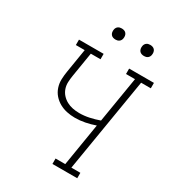

<svg xmlns="http://www.w3.org/2000/svg" viewBox="-216 -1046 1058 1167"><g transform="rotate(30 312.5 -462.0)"><path d="M337 0V-38H405L454 -337Q420 -325 384.5 -318Q349 -311 314 -311Q285 -311 257 -317Q229 -323 205 -336.5Q181 -350 163 -370.5Q145 -391 136 -418Q127 -445 128 -474Q129 -503 134 -532L161 -697H99V-735H272V-697H204L176 -526Q172 -502 171 -478.5Q170 -455 177.5 -433.5Q185 -412 200 -395.5Q215 -379 234.5 -368.5Q254 -358 276.5 -353.5Q299 -349 323 -349Q358 -349 392.5 -356.5Q427 -364 461 -376L514 -697H451V-735H625V-697H557L448 -38H511V0ZM491 -846Q481 -846 472.5 -849Q464 -852 458.5 -859Q453 -866 451.5 -875.5Q450 -885 452 -895Q453 -901 456.5 -907Q460 -913 465.5 -917Q471 -921 477.5 -922.5Q484 -924 491 -924Q500 -924 508.5 -921Q517 -918 522.5 -911Q528 -904 529.5 -894.5Q531 -885 529 -875Q528 -869 524.5 -863Q521 -857 515.5 -853Q510 -849 503.5 -847.5Q497 -846 491 -846ZM291 -846Q281 -846 272.5 -849Q264 -852 258.5 -859Q253 -866 251.5 -875.5Q250 -885 252 -895Q253 -901 256.5 -907Q260 -913 265.5 -917Q271 -921 277.5 -922.5Q284 -924 291 -924Q300 -924 308.5 -921Q317 -918 322.5 -911Q328 -904 329.5 -894.5Q331 -885 329 -875Q328 -869 324.5 -863Q321 -857 315.5 -853Q310 -849 303.5 -847.5Q297 -846 291 -846Z"/></g></svg>

Font: Iosevka Etoile XLtObl
Style: Regular
Weight: 200
Italic angle: -9°
Designer: Belleve Invis
Foundry: Belleve Invis
Version: Version 15.5.2; ttfautohint (v1.8.4)